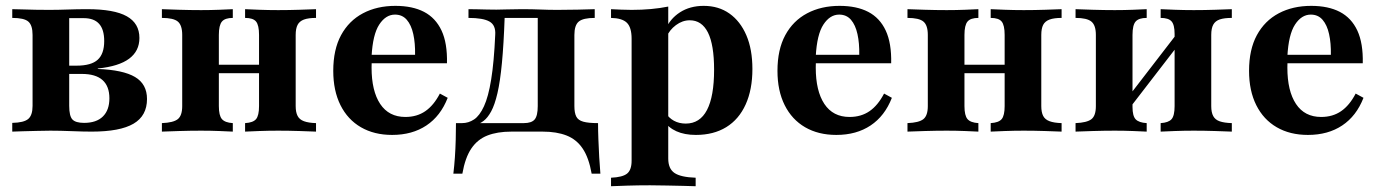

<svg xmlns="http://www.w3.org/2000/svg" viewBox="-20 -449 4709 655"><path d="M21.8 0V-29.8Q61.3 -30.6 76.2 -43.1Q91.1 -55.6 91.1 -87.9V-329.8Q91.1 -362.9 76.6 -375.4Q62.1 -387.9 21.8 -387.9V-417.7Q34.7 -417.7 56 -416.9Q77.4 -416.1 101.6 -415.7Q125.8 -415.3 146.8 -415.3Q178.2 -415.3 210.9 -416.5Q243.5 -417.7 277.4 -417.7Q369.4 -417.7 412.5 -393.5Q455.6 -369.4 455.6 -319.4Q455.6 -275 420.6 -248.8Q385.5 -222.6 313.7 -215.3V-213.7Q400 -210.5 440.7 -186.3Q481.5 -162.1 481.5 -111.3Q481.5 -54 435.5 -27Q389.5 0 292.7 0Q263.7 0 224.6 -1.6Q185.5 -3.2 151.6 -3.2Q129.8 -3.2 104.8 -2.4Q79.8 -1.6 57.7 -1.2Q35.5 -0.8 21.8 0ZM266.9 -29.8Q308.9 -29.8 331 -51.6Q353.2 -73.4 353.2 -113.7Q353.2 -154.8 329.8 -175.8Q306.5 -196.8 258.9 -196.8H189.5V-225H241.1Q291.1 -225 313.3 -245.2Q335.5 -265.3 335.5 -308.9Q335.5 -348.4 318.1 -367.7Q300.8 -387.1 265.3 -387.1H211.3L216.1 -391.9V-87.9Q216.1 -53.2 227 -41.5Q237.9 -29.8 266.9 -29.8Z M816.1 0V-29Q843.5 -30.6 853.6 -42.7Q863.7 -54.8 863.7 -87.1V-329.8Q863.7 -362.9 853.6 -375.4Q843.5 -387.9 816.1 -387.9V-417.7Q832.3 -416.9 864.1 -415.7Q896 -414.5 929 -414.5Q964.5 -414.5 1002 -415.7Q1039.5 -416.9 1058.1 -417.7V-387.9Q1032.3 -387.9 1016.9 -382.3Q1001.6 -376.6 995.2 -364.1Q988.7 -351.6 988.7 -329.8V-87.1Q988.7 -66.1 995.2 -53.6Q1001.6 -41.1 1016.9 -35.5Q1032.3 -29.8 1058.1 -29V0Q1039.5 -0.8 1002 -2Q964.5 -3.2 929 -3.2Q896 -3.2 864.1 -2Q832.3 -0.8 816.1 0ZM532.3 0V-29Q571.8 -30.6 586.7 -42.7Q601.6 -54.8 601.6 -87.1V-329.8Q601.6 -362.9 586.7 -375.4Q571.8 -387.9 532.3 -387.9V-417.7Q551.6 -416.9 590.7 -415.7Q629.8 -414.5 666.1 -414.5Q698.4 -414.5 728.6 -415.7Q758.9 -416.9 774.2 -417.7V-387.9Q747.6 -387.9 737.1 -375.4Q726.6 -362.9 726.6 -329.8V-87.1Q726.6 -54.8 737.1 -42.7Q747.6 -30.6 774.2 -29V0Q758.9 -0.8 728.6 -2Q698.4 -3.2 666.1 -3.2Q629.8 -3.2 590.7 -2Q551.6 -0.8 532.3 0ZM677.4 -199.2V-228.2H912.9V-199.2Z M1317.7 11.3Q1256.5 11.3 1211.3 -14.9Q1166.1 -41.1 1141.5 -90.3Q1116.9 -139.5 1116.9 -207.3Q1116.9 -279.8 1143.5 -329Q1170.2 -378.2 1218.1 -403.6Q1266.1 -429 1329 -429Q1387.1 -429 1426.6 -408.5Q1466.1 -387.9 1486.3 -344.8Q1506.5 -301.6 1504.8 -233.1H1208.1L1206.5 -262.1H1396Q1396.8 -301.6 1389.9 -332.7Q1383.1 -363.7 1367.7 -381.5Q1352.4 -399.2 1327.4 -399.2Q1296 -399.2 1273.8 -365.3Q1251.6 -331.5 1247.6 -256.5L1249.2 -253.2Q1248.4 -246 1248 -237.9Q1247.6 -229.8 1247.6 -218.5Q1247.6 -138.7 1277 -94.4Q1306.5 -50 1362.9 -50Q1402.4 -50 1431 -69.8Q1459.7 -89.5 1480.6 -129.8L1507.3 -115.3Q1483.1 -53.2 1434.7 -21Q1386.3 11.3 1317.7 11.3Z M1526.6 143.5Q1529.8 116.9 1531.9 87.1Q1533.9 57.3 1534.7 27Q1535.5 -3.2 1535.5 -29H1766.9Q1793.5 -29 1804 -41.5Q1814.5 -54 1814.5 -87.1V-390.3L1816.9 -387.9H1696.8L1701.6 -389.5Q1698.4 -297.6 1692.3 -234.3Q1686.3 -171 1677 -131Q1667.7 -91.1 1655.6 -69Q1643.5 -46.8 1629.4 -36.3Q1615.3 -25.8 1600 -21.8L1556.5 -29Q1578.2 -29 1597.2 -41.5Q1616.1 -54 1631 -86.3Q1646 -118.5 1655.6 -177.8Q1665.3 -237.1 1669.4 -329.8Q1671.8 -362.9 1650 -375.4Q1628.2 -387.9 1578.2 -387.9V-417.7Q1591.9 -417.7 1608.1 -417.3Q1624.2 -416.9 1641.1 -416.5Q1658.1 -416.1 1673.4 -416.1Q1691.1 -416.1 1710.5 -416.9Q1729.8 -417.7 1759.7 -417.7Q1795.2 -417.7 1823.4 -416.5Q1851.6 -415.3 1881.5 -415.3Q1914.5 -415.3 1950.8 -416.1Q1987.1 -416.9 2008.9 -417.7V-387.9Q1969.4 -387.9 1954.4 -375.4Q1939.5 -362.9 1939.5 -329.8V-87.1Q1939.5 -63.7 1946 -51.2Q1952.4 -38.7 1969.8 -33.9Q1987.1 -29 2020.2 -29Q2020.2 -3.2 2021.4 27Q2022.6 57.3 2024.2 87.1Q2025.8 116.9 2028.2 143.5H1998.4Q1988.7 88.7 1967.7 57.7Q1946.8 26.6 1912.9 13.3Q1879 0 1831.5 0H1724.2Q1676.6 0 1642.7 13.3Q1608.9 26.6 1587.9 57.7Q1566.9 88.7 1557.3 143.5Z M2064.5 186.3V157.3Q2104 155.6 2119.4 143.1Q2134.7 130.6 2134.7 99.2V-316.9Q2134.7 -355.6 2118.5 -371.4Q2102.4 -387.1 2064.5 -387.9V-417.7Q2083.1 -416.9 2099.2 -416.1Q2115.3 -415.3 2134.7 -415.3Q2204 -415.3 2259.7 -426.6V91.9Q2259.7 126.6 2281 141.1Q2302.4 155.6 2353.2 157.3V186.3Q2337.9 185.5 2311.7 185.1Q2285.5 184.7 2255.6 183.9Q2225.8 183.1 2197.6 183.1Q2154.8 183.1 2119 184.3Q2083.1 185.5 2064.5 186.3ZM2354 11.3Q2315.3 11.3 2287.5 -1.2Q2259.7 -13.7 2245.2 -37.1L2250.8 -64.5Q2261.3 -46.8 2279 -37.1Q2296.8 -27.4 2319.4 -27.4Q2367.7 -27.4 2391.9 -73.8Q2416.1 -120.2 2416.1 -211.3Q2416.1 -296 2395.2 -337.9Q2374.2 -379.8 2333.1 -379.8Q2308.1 -379.8 2285.9 -363.3Q2263.7 -346.8 2253.2 -321.8L2250 -347.6Q2265.3 -384.7 2299.6 -406.9Q2333.9 -429 2380.6 -429Q2431.5 -429 2468.5 -402.8Q2505.6 -376.6 2526.2 -328.6Q2546.8 -280.6 2546.8 -213.7Q2546.8 -143.5 2523.8 -92.7Q2500.8 -41.9 2457.7 -15.3Q2414.5 11.3 2354 11.3Z M2833.1 11.3Q2771.8 11.3 2726.6 -14.9Q2681.5 -41.1 2656.9 -90.3Q2632.3 -139.5 2632.3 -207.3Q2632.3 -279.8 2658.9 -329Q2685.5 -378.2 2733.5 -403.6Q2781.5 -429 2844.4 -429Q2902.4 -429 2941.9 -408.5Q2981.5 -387.9 3001.6 -344.8Q3021.8 -301.6 3020.2 -233.1H2723.4L2721.8 -262.1H2911.3Q2912.1 -301.6 2905.2 -332.7Q2898.4 -363.7 2883.1 -381.5Q2867.7 -399.2 2842.7 -399.2Q2811.3 -399.2 2789.1 -365.3Q2766.9 -331.5 2762.9 -256.5L2764.5 -253.2Q2763.7 -246 2763.3 -237.9Q2762.9 -229.8 2762.9 -218.5Q2762.9 -138.7 2792.3 -94.4Q2821.8 -50 2878.2 -50Q2917.7 -50 2946.4 -69.8Q2975 -89.5 2996 -129.8L3022.6 -115.3Q2998.4 -53.2 2950 -21Q2901.6 11.3 2833.1 11.3Z M3359.7 0V-29Q3387.1 -30.6 3397.2 -42.7Q3407.3 -54.8 3407.3 -87.1V-329.8Q3407.3 -362.9 3397.2 -375.4Q3387.1 -387.9 3359.7 -387.9V-417.7Q3375.8 -416.9 3407.7 -415.7Q3439.5 -414.5 3472.6 -414.5Q3508.1 -414.5 3545.6 -415.7Q3583.1 -416.9 3601.6 -417.7V-387.9Q3575.8 -387.9 3560.5 -382.3Q3545.2 -376.6 3538.7 -364.1Q3532.3 -351.6 3532.3 -329.8V-87.1Q3532.3 -66.1 3538.7 -53.6Q3545.2 -41.1 3560.5 -35.5Q3575.8 -29.8 3601.6 -29V0Q3583.1 -0.8 3545.6 -2Q3508.1 -3.2 3472.6 -3.2Q3439.5 -3.2 3407.7 -2Q3375.8 -0.8 3359.7 0ZM3075.8 0V-29Q3115.3 -30.6 3130.2 -42.7Q3145.2 -54.8 3145.2 -87.1V-329.8Q3145.2 -362.9 3130.2 -375.4Q3115.3 -387.9 3075.8 -387.9V-417.7Q3095.2 -416.9 3134.3 -415.7Q3173.4 -414.5 3209.7 -414.5Q3241.9 -414.5 3272.2 -415.7Q3302.4 -416.9 3317.7 -417.7V-387.9Q3291.1 -387.9 3280.6 -375.4Q3270.2 -362.9 3270.2 -329.8V-87.1Q3270.2 -54.8 3280.6 -42.7Q3291.1 -30.6 3317.7 -29V0Q3302.4 -0.8 3272.2 -2Q3241.9 -3.2 3209.7 -3.2Q3173.4 -3.2 3134.3 -2Q3095.2 -0.8 3075.8 0ZM3221 -199.2V-228.2H3456.5V-199.2Z M3939.5 0V-29Q3966.1 -30.6 3976.6 -42.3Q3987.1 -54 3987.1 -87.1V-333.1Q3987.1 -364.5 3976.6 -376.2Q3966.1 -387.9 3939.5 -387.9V-417.7Q3955.6 -416.9 3987.5 -415.7Q4019.4 -414.5 4052.4 -414.5Q4088.7 -414.5 4125.8 -415.7Q4162.9 -416.9 4182.3 -417.7V-387.9Q4156.5 -387.9 4141.1 -382.7Q4125.8 -377.4 4119 -364.9Q4112.1 -352.4 4112.1 -329.8V-87.1Q4112.1 -65.3 4119 -52.8Q4125.8 -40.3 4141.1 -35.1Q4156.5 -29.8 4182.3 -29V0Q4162.9 -0.8 4125.8 -2Q4088.7 -3.2 4052.4 -3.2Q4019.4 -3.2 3987.5 -2Q3955.6 -0.8 3939.5 0ZM3649.2 0V-29Q3687.9 -30.6 3703.2 -42.3Q3718.5 -54 3718.5 -87.1V-329.8Q3718.5 -362.9 3703.2 -375.4Q3687.9 -387.9 3649.2 -387.9V-417.7Q3668.5 -416.9 3707.7 -415.7Q3746.8 -414.5 3783.1 -414.5Q3815.3 -414.5 3845.6 -415.7Q3875.8 -416.9 3891.9 -417.7V-387.9Q3865.3 -387.9 3854.4 -375.8Q3843.5 -363.7 3843.5 -329.8V-83.9Q3843.5 -53.2 3854.4 -41.9Q3865.3 -30.6 3891.9 -29V0Q3875.8 -0.8 3845.6 -2Q3815.3 -3.2 3783.1 -3.2Q3746.8 -3.2 3707.7 -2Q3668.5 -0.8 3649.2 0ZM3833.9 -80.6 3815.3 -100.8 3996.8 -336.3 4016.1 -316.9Z M4441.9 11.3Q4380.6 11.3 4335.5 -14.9Q4290.3 -41.1 4265.7 -90.3Q4241.1 -139.5 4241.1 -207.3Q4241.1 -279.8 4267.7 -329Q4294.4 -378.2 4342.3 -403.6Q4390.3 -429 4453.2 -429Q4511.3 -429 4550.8 -408.5Q4590.3 -387.9 4610.5 -344.8Q4630.6 -301.6 4629 -233.1H4332.3L4330.6 -262.1H4520.2Q4521 -301.6 4514.1 -332.7Q4507.3 -363.7 4491.9 -381.5Q4476.6 -399.2 4451.6 -399.2Q4420.2 -399.2 4398 -365.3Q4375.8 -331.5 4371.8 -256.5L4373.4 -253.2Q4372.6 -246 4372.2 -237.9Q4371.8 -229.8 4371.8 -218.5Q4371.8 -138.7 4401.2 -94.4Q4430.6 -50 4487.1 -50Q4526.6 -50 4555.2 -69.8Q4583.9 -89.5 4604.8 -129.8L4631.5 -115.3Q4607.3 -53.2 4558.9 -21Q4510.5 11.3 4441.9 11.3Z"/></svg>

Font: Playfair 5pt SemiExpanded Light ExtraBold
Style: Regular
Weight: 800
Version: Version 2.001;gftools[0.9.30]